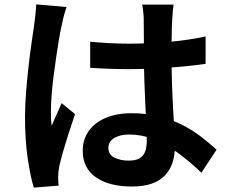

<svg xmlns="http://www.w3.org/2000/svg" viewBox="-20 -804 1040 875"><path d="M391 -614Q434 -610 477.5 -607.5Q521 -605 566 -605Q658 -605 749 -613Q840 -621 917 -638V-513Q839 -502 748 -495.5Q657 -489 566 -489Q522 -489 478.5 -490.5Q435 -492 391 -495ZM771 -783Q769 -769 767.5 -752Q766 -735 765 -718Q764 -702 763 -675Q762 -648 762 -614.5Q762 -581 762 -544Q762 -476 764 -416.5Q766 -357 769 -306.5Q772 -256 774.5 -214Q777 -172 777 -136Q777 -97 766.5 -64Q756 -31 733 -6Q710 19 672.5 32.5Q635 46 581 46Q477 46 417 4Q357 -38 357 -117Q357 -168 384 -206.5Q411 -245 461 -266.5Q511 -288 579 -288Q650 -288 708 -273Q766 -258 814 -233Q862 -208 899.5 -178.5Q937 -149 967 -122L898 -17Q841 -71 787 -110Q733 -149 679.5 -170Q626 -191 569 -191Q527 -191 500.5 -175Q474 -159 474 -130Q474 -100 501 -86Q528 -72 567 -72Q598 -72 616 -82.5Q634 -93 641.5 -113.5Q649 -134 649 -163Q649 -189 647 -231Q645 -273 642.5 -325Q640 -377 638 -433.5Q636 -490 636 -544Q636 -601 635.5 -647.5Q635 -694 635 -717Q635 -728 633 -748Q631 -768 628 -783ZM283 -772Q280 -762 274.5 -744Q269 -726 265.5 -709Q262 -692 260 -683Q255 -662 249 -626.5Q243 -591 236.5 -546.5Q230 -502 224 -455.5Q218 -409 215 -367.5Q212 -326 212 -296Q212 -281 212.5 -263.5Q213 -246 216 -231Q223 -249 230.5 -266Q238 -283 246 -300Q254 -317 261 -334L322 -284Q308 -243 293.5 -198Q279 -153 267.5 -113Q256 -73 250 -46Q248 -36 246.5 -22Q245 -8 245 1Q245 9 245.5 20.5Q246 32 247 42L134 51Q118 -2 106 -84.5Q94 -167 94 -269Q94 -325 99 -386.5Q104 -448 110.5 -505Q117 -562 124 -609.5Q131 -657 135 -686Q138 -707 141 -733.5Q144 -760 145 -784Z"/></svg>

Font: Noto Sans KR
Style: Bold
Weight: 700
Designer: Ryoko NISHIZUKA  (kana, bopomofo & ideographs); Paul D. Hunt (Latin, Greek & Cyrillic); Sandoll Communications , Soo-you
Foundry: Adobe
Version: Version 2.004-H2;hotconv 1.0.118;makeotfexe 2.5.65603